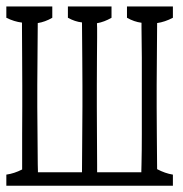

<svg xmlns="http://www.w3.org/2000/svg" viewBox="-34 -533 572 600"><path d="M-14.2 12.7Q10.3 9.3 35.2 -3.4V-7.3Q35.2 -8.8 35.2 -19.5Q35.2 -61 35.2 -112.8Q35.2 -151.4 35.6 -199.2Q35.6 -228 35.6 -266.1Q35.2 -304.7 35.2 -353Q34.7 -394.5 34.7 -445.8Q34.7 -447.3 34.7 -459V-462.4Q10.3 -465.3 -14.2 -477.5Q-14.2 -490.2 -14.2 -512.7H129.4Q129.4 -490.2 129.4 -477.5Q106.9 -464.4 84 -460.9Q82.5 -322.8 82.5 -266.1Q82.5 -228 82.5 -199.2Q82.5 -158.7 84 -19.5Q84 -4.4 84.5 0.5V5.4H222.2Q223.6 -187.5 223.6 -199.2Q223.6 -227.5 223.6 -266.1Q223.6 -304.7 223.1 -350.3Q222.7 -396 222.2 -462.9Q200.2 -465.3 178.2 -477.5Q178.2 -490.2 178.2 -512.7H314.5Q314.5 -490.2 314.5 -477.5Q292 -464.4 269 -460.4Q269 -451.2 269.5 -445.8Q269.5 -425.8 269.5 -415.5Q269.5 -384.8 269 -352.5Q268.6 -320.3 268.6 -266.1Q268.6 -228 268.6 -199.2Q268.6 -160.6 269 -112.5Q269.5 -64.5 269.5 -19.5Q269.5 -4.4 269.5 0.5V5.4H407.7V0.5Q407.7 -4.9 408.2 -19.5Q409.2 -61 409.2 -112.8Q409.2 -151.4 409.2 -199.2Q409.2 -228 409.2 -266.1Q409.2 -304.7 409.2 -353Q408.7 -394.5 408.2 -445.8Q408.2 -447.3 408.2 -458.5V-461.9Q385.3 -464.8 362.8 -477.5Q362.8 -490.2 362.8 -512.7H506.3Q506.3 -490.2 506.3 -477.5Q481.4 -464.4 457 -460.9V-457.5Q456.5 -356.9 455.6 -266.1Q455.6 -228 455.6 -199.2Q455.6 -160.6 456.1 -113.5Q456.5 -66.4 457 -4.4Q481.9 8.8 506.3 12.7Q506.3 34.7 506.3 47.4H-14.2Q-14.2 34.7 -14.2 12.7Z"/></svg>

Font: Scarab Serif
Style: Condensed-Light
Weight: 300
Designer: John Roberts
Foundry: Scarab
Version: 1.0